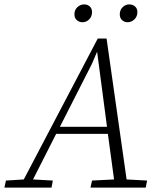

<svg xmlns="http://www.w3.org/2000/svg" viewBox="-47 -852 734 872"><path d="M-27 0 -20 -32 61 -37 397 -677H437L528 -37L621 -32L615 0H364L371 -32L471 -37L443 -244H208L103 -37L193 -32L187 0ZM370 -561 225 -276H439L394 -617ZM328 -751Q313 -751 302 -760.5Q291 -770 291 -787Q291 -807 304.5 -819.5Q318 -832 335 -832Q351 -832 361 -822.5Q371 -813 371 -797Q371 -777 358 -764Q345 -751 328 -751ZM532 -751Q518 -751 507.5 -760.5Q497 -770 497 -787Q497 -807 510 -819.5Q523 -832 540 -832Q556 -832 566.5 -822.5Q577 -813 577 -797Q577 -777 563.5 -764Q550 -751 532 -751Z"/></svg>

Font: Source Serif 4 SmText Light
Style: Italic
Weight: 300
Italic angle: -12°
Designer: Frank Grießhammer
Foundry: Adobe
Version: Version 4.005;hotconv 1.1.0;makeotfexe 2.6.0